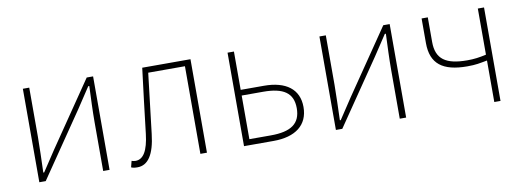

<svg xmlns="http://www.w3.org/2000/svg" viewBox="-49 -790 2907 1066"><g transform="rotate(-10 1405.0 -257.0)"><path d="M105 -527V0H141L389 -363L465 -478H471C468 -407 465 -336 465 -277V0H501V-527H465L217 -164C195 -131 163 -82 141 -49H136C138 -120 141 -191 141 -249V-527Z M657 13C715 13 753 -40 766 -156C780 -270 793 -381 806 -494H1013V0H1050V-527H778C763 -405 748 -285 734 -162C723 -68 696 -24 652 -24C643 -24 637 -26 630 -28L621 7C632 12 641 13 657 13Z M1426 0C1549 0 1622 -55 1622 -157C1622 -258 1549 -311 1426 -311H1295V-527H1259V0ZM1416 -279C1530 -279 1584 -243 1584 -157C1584 -70 1530 -33 1416 -33H1295V-279Z M1777 -527V0H1813L2061 -363L2137 -478H2143C2140 -407 2137 -336 2137 -277V0H2173V-527H2137L1889 -164C1867 -131 1835 -82 1813 -49H1808C1810 -120 1813 -191 1813 -249V-527Z M2353 -527V-388C2353 -271 2419 -221 2557 -221C2607 -221 2626 -226 2670 -234V0H2705V-527H2670V-267C2631 -258 2601 -254 2563 -254C2443 -254 2388 -291 2388 -388V-527Z"/></g></svg>

Font: Kinto Sans Thin
Style: Regular
Weight: 100
Designer: Authors: Ryoko NISHIZUKA  (kana & ideographs); Paul D. Hunt (Latin, Greek & Cyrillic); Wenlong ZHANG  (bopomofo); Sandol
Foundry: Adobe Systems Incorporated, ookami Inc.
Version: Version 0.001